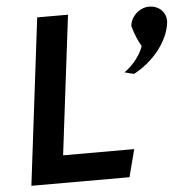

<svg xmlns="http://www.w3.org/2000/svg" viewBox="-51 -757 780 807"><g transform="rotate(-5 339.0 -353.5)"><path d="M677 -632C682 -670 656 -701 620 -706C572 -714 529 -674 526 -632C536 -597 549 -565 562 -545C545 -494 500 -453 480 -441C494 -437 507 -434 520 -431C603 -475 667 -554 677 -632ZM193 -116 265 -703H135L49 0H463L493 -116Z"/></g></svg>

Font: Bluebird
Style: Obl
Weight: 400
Designer: Jasper
Foundry: Cannot Into Space Fonts
Version: Version 0.98